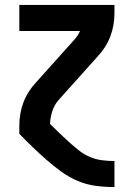

<svg xmlns="http://www.w3.org/2000/svg" viewBox="-20 -540 540 775"><path d="M441 215Q403 215 365.5 210Q328 205 293 190Q258 175 227 152.5Q196 130 167.5 105Q139 80 111.5 53.5Q84 27 58 0V-33Q58 -57 62 -80.5Q66 -104 74.5 -126.5Q83 -149 96 -169.5Q109 -190 126 -208L282 -382Q289 -390 294 -398Q299 -406 303 -415H58V-520H442V-488Q442 -463 438 -439.5Q434 -416 425.5 -393.5Q417 -371 404 -350.5Q391 -330 374 -312L218 -138Q200 -118 191.5 -92.5Q183 -67 182 -40Q200 -22 218.5 -4Q237 14 256.5 31.5Q276 49 296.5 65.5Q317 82 340.5 92.5Q364 103 390 106.5Q416 110 441 110H442V215Z"/></svg>

Font: Iosevka Curly Extrabold
Style: Regular
Weight: 800
Monospace: yes
Designer: Belleve Invis
Foundry: Belleve Invis
Version: Version 22.1.2; ttfautohint (v1.8.4)